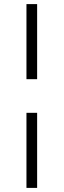

<svg xmlns="http://www.w3.org/2000/svg" viewBox="-20 -743 310 936"><path d="M109 -357V-723H161V-357ZM109 173V-193H161V173Z"/></svg>

Font: Archivo SemiExpanded Thin
Style: Regular
Weight: 250
Width: 6
Designer: Hector Gatti
Foundry: Omnibus-Type
Version: Version 2.001